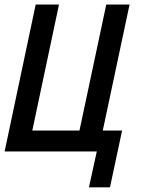

<svg xmlns="http://www.w3.org/2000/svg" viewBox="-44 -657 610 833"><path d="M485.8 -90.8 433.1 155.8H341.8L376 0H-23.9L110.8 -637.2H211.9L96.2 -90.8H300.8L417 -637.2H518.1L401.9 -90.8Z"/></svg>

Font: Anonymous Pro
Style: Bold Italic
Weight: 700
Italic angle: -12°
Monospace: yes
Designer: Mark Simonson
Version: Version 1.003